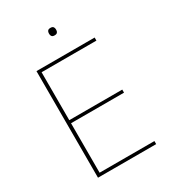

<svg xmlns="http://www.w3.org/2000/svg" viewBox="-207 -980 976 1089"><g transform="rotate(-30 280.5 -435.5)"><path d="M489 0H108V-698H489V-678H130V-364H477V-344H130V-20H489ZM299 -822Q286 -822 281 -828.5Q276 -835 276 -843V-850Q276 -858 281 -864.5Q286 -871 299 -871Q312 -871 317 -864.5Q322 -858 322 -850V-843Q322 -835 317 -828.5Q312 -822 299 -822Z"/></g></svg>

Font: IBM Plex Sans Thin
Style: Regular
Weight: 250
Designer: Mike Abbink, Paul van der Laan, Pieter van Rosmalen
Foundry: Bold Monday
Version: Version 3.201